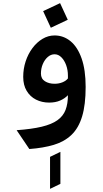

<svg xmlns="http://www.w3.org/2000/svg" viewBox="-20 -938 656 1224"><path d="M167 12 86 -108Q182.5 -115 246 -130.2Q309.5 -145.5 346 -171.5Q382.5 -197.5 397.8 -237Q413 -276.5 413 -331Q393 -310 363.2 -297Q333.5 -284 293 -284Q247 -284 209.5 -303Q172 -322 150 -358.8Q128 -395.5 128 -448Q128 -499.5 143.5 -546.8Q159 -594 186.8 -631.2Q214.5 -668.5 250.8 -690.2Q287 -712 328 -712Q385 -712 429.8 -675.2Q474.5 -638.5 500.2 -565.5Q526 -492.5 526 -384Q526 -270 503.5 -195.8Q481 -121.5 435.8 -78.2Q390.5 -35 323.5 -14.8Q256.5 5.5 167 12ZM299 266V62L365 30V234ZM328 -404Q355 -404 378 -413.2Q401 -422.5 413 -438V-456Q413 -491.5 401.8 -522.5Q390.5 -553.5 371.2 -572.8Q352 -592 328 -592Q304.5 -592 284.8 -575Q265 -558 253 -530Q241 -502 241 -469Q241 -436 266.5 -420Q292 -404 328 -404ZM304 -761 255 -867 363 -918 412 -812Z"/></svg>

Font: Overpass Mono Light
Style: Regular
Weight: 300
Monospace: yes
Designer: Delve Withrington, Dave Bailey
Foundry: Delve Fonts LLC
Version: Version 4.000